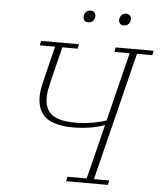

<svg xmlns="http://www.w3.org/2000/svg" viewBox="-58 -924 817 974"><g transform="rotate(5 350.0 -436.5)"><path d="M320 -23H418L487 -300H484Q452 -288 410.5 -281.5Q369 -275 327 -275Q233 -275 188.5 -309.5Q144 -344 144 -417Q144 -434 147.5 -455.5Q151 -477 160 -512L200 -675H122L127 -698H320L315 -675H237L196 -510Q188 -477 184 -455.5Q180 -434 180 -414Q180 -355 217 -327.5Q254 -300 335 -300Q378 -300 420 -307Q462 -314 493 -325L580 -675H502L507 -698H700L695 -675H617L455 -23H533L528 0H315ZM357 -813Q343 -813 337 -820.5Q331 -828 331 -838Q331 -842 331.5 -845.5Q332 -849 334 -854Q338 -862 345 -867.5Q352 -873 364 -873Q378 -873 384 -865.5Q390 -858 390 -848Q390 -844 389.5 -840.5Q389 -837 387 -832Q383 -824 376 -818.5Q369 -813 357 -813ZM538 -813Q524 -813 518 -820.5Q512 -828 512 -838Q512 -842 512.5 -845.5Q513 -849 515 -854Q519 -862 526 -867.5Q533 -873 545 -873Q559 -873 565 -865.5Q571 -858 571 -848Q571 -844 570.5 -840.5Q570 -837 568 -832Q564 -824 557 -818.5Q550 -813 538 -813Z"/></g></svg>

Font: IBM Plex Serif ExtraLight
Style: Italic
Weight: 200
Italic angle: -14°
Designer: Mike Abbink, Paul van der Laan, Pieter van Rosmalen
Foundry: Bold Monday
Version: Version 2.5